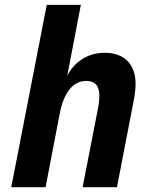

<svg xmlns="http://www.w3.org/2000/svg" viewBox="-20 -780 642 800"><path d="M26.9 0H169.9L229 -307.1C246.1 -395 284.2 -442.9 339.4 -442.9C374.5 -442.9 394 -423.8 394 -380.9C394 -369.1 392.6 -350.1 389.2 -333L324.2 0H467.3L536.1 -355.5C542 -386.2 544.9 -410.2 544.9 -430.7C544.9 -512.7 497.1 -560.1 417 -560.1C346.2 -560.1 291 -523.4 260.3 -464.8L316.9 -759.8H174.8Z"/></svg>

Font: Hack
Style: Bold Oblique
Weight: 700
Italic angle: -12°
Monospace: yes
Designer: Christopher Simpkins
Foundry: Christopher Simpkins
Version: Version 2.010